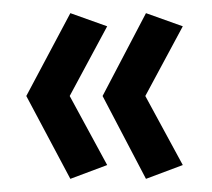

<svg xmlns="http://www.w3.org/2000/svg" viewBox="-20 -435 323 292"><path d="M202 -415 258 -395 201 -289 258 -184 202 -163 136 -289ZM20 -289 87 -415 143 -395 86 -289 143 -184 87 -163Z"/></svg>

Font: Piscolabis
Style: Regular
Weight: 400
Designer: Ariel Martín Pérez
Foundry: Tunera Type Foundry
Version: Version 1.000